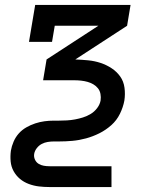

<svg xmlns="http://www.w3.org/2000/svg" viewBox="-20 -540 640 775"><path d="M180 215Q158 215 137 212.5Q116 210 96 202.5Q76 195 60.5 182Q45 169 35 151Q25 133 23 111.5Q21 90 24 68Q27 50 35 31.5Q43 13 56 -1.5Q69 -16 86.5 -26Q104 -36 122.5 -42Q141 -48 159.5 -50.5Q178 -53 196 -53H217Q233 -53 250 -54Q267 -55 283 -58Q299 -61 315 -66Q331 -71 346 -80Q361 -89 372 -103.5Q383 -118 386 -134Q388 -148 385.5 -161Q383 -174 375.5 -183.5Q368 -193 357 -199.5Q346 -206 333.5 -209.5Q321 -213 307.5 -214.5Q294 -216 280 -216H154L168 -300L377 -436H201L190 -371H97L122 -520H507L493 -436L284 -300Q310 -299 336 -296.5Q362 -294 386 -286Q410 -278 430.5 -264.5Q451 -251 465 -231.5Q479 -212 482.5 -186Q486 -160 482 -134Q477 -107 464 -80.5Q451 -54 429 -34.5Q407 -15 381 -2Q355 11 327.5 18.5Q300 26 272.5 28.5Q245 31 218 31H197Q185 31 172.5 33Q160 35 148.5 41Q137 47 128.5 58Q120 69 118 81Q116 93 121 104Q126 115 135.5 121Q145 127 156.5 129Q168 131 180 131H430V215Z"/></svg>

Font: Iosevka Etoile Medium
Style: Italic
Weight: 500
Italic angle: -9°
Designer: Belleve Invis
Foundry: Belleve Invis
Version: Version 22.1.2; ttfautohint (v1.8.4)